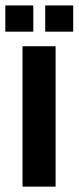

<svg xmlns="http://www.w3.org/2000/svg" viewBox="-74 -694 292 714"><path d="M9.8 0V-522H132.8V0ZM-54.2 -576.2V-673.8H49.8V-576.2ZM94.2 -576.2V-673.8H198.2V-576.2Z"/></svg>

Font: Quaderni
Style: Regular
Weight: 400
Designer: Romain Laurent, Daphné Lejeune, Alexandre D’Hubert
Foundry: ESAD Valence
Version: Version 1.000;FEAKit 1.0